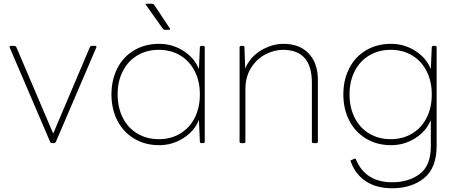

<svg xmlns="http://www.w3.org/2000/svg" viewBox="-20 -751 2444 1025"><path d="M471 -506H487Q498 -506 494 -497L278 7Q274 13 267 13H259Q250 13 248 7L32 -497L31 -501Q31 -506 38 -506H56Q63 -506 67 -500L264 -38L460 -500Q462 -506 471 -506Z M1056 -506H1065Q1073 -506 1073 -498V5Q1073 13 1065 13H1056Q1047 13 1047 5L1042 -111Q1018 -51 959 -13.5Q900 24 830 24Q754 24 696 -11Q638 -46 606.5 -107.5Q575 -169 575 -247Q575 -325 606.5 -386.5Q638 -448 696 -482.5Q754 -517 830 -517Q900 -517 959 -479.5Q1018 -442 1042 -382L1047 -498Q1047 -506 1056 -506ZM804 -724 887 -599Q891 -592 883 -592H862Q854 -592 849 -598L759 -725Q755 -731 762 -731H792Q800 -731 804 -724ZM1047 -247Q1047 -318 1019 -372Q991 -426 941.5 -455.5Q892 -485 828 -485Q764 -485 714 -455.5Q664 -426 636 -372Q608 -318 608 -247Q608 -176 636 -121.5Q664 -67 714 -37.5Q764 -8 828 -8Q892 -8 942 -38Q992 -68 1019.5 -122Q1047 -176 1047 -247Z M1494 -517Q1579 -517 1628 -465.5Q1677 -414 1677 -324V5Q1677 13 1668 13H1653Q1645 13 1645 5V-309Q1645 -485 1491 -485Q1445 -485 1398.5 -461.5Q1352 -438 1321 -390Q1290 -342 1290 -272V5Q1290 13 1282 13H1267Q1259 13 1259 5V-498Q1259 -506 1267 -506H1277Q1285 -506 1285 -498L1289 -385Q1315 -447 1373.5 -482Q1432 -517 1494 -517Z M2294 -506H2303Q2311 -506 2311 -498V27Q2311 146 2244 200Q2177 254 2074 254Q1991 254 1935 218Q1879 182 1853 113Q1848 105 1857 103L1870 97L1874 96Q1880 96 1881 102Q1932 222 2074 222Q2162 222 2221 177.5Q2280 133 2280 30V-110Q2255 -50 2196.5 -13Q2138 24 2068 24Q1992 24 1934 -11Q1876 -46 1844.5 -107.5Q1813 -169 1813 -247Q1813 -325 1844.5 -386.5Q1876 -448 1934 -482.5Q1992 -517 2068 -517Q2138 -517 2197 -479.5Q2256 -442 2280 -382L2285 -498Q2285 -506 2294 -506ZM2285 -247Q2285 -318 2257 -372Q2229 -426 2179.5 -455.5Q2130 -485 2066 -485Q2002 -485 1952 -455.5Q1902 -426 1874 -372Q1846 -318 1846 -247Q1846 -176 1874 -121.5Q1902 -67 1952 -37.5Q2002 -8 2066 -8Q2130 -8 2180 -38Q2230 -68 2257.5 -122Q2285 -176 2285 -247Z"/></svg>

Font: LINE Seed JP_TTF Thin
Style: Regular
Weight: 250
Designer: LY Corporation & Fontrix & Fontworks
Version: Version 1.008